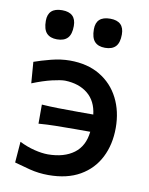

<svg xmlns="http://www.w3.org/2000/svg" viewBox="-83 -785 666 856"><g transform="rotate(10 250.0 -357.0)"><path d="M195.5 10.5Q151 10.5 110 0Q69 -10.5 40 -19L47.5 -114Q81.5 -97 115.8 -88.5Q150 -80 177.5 -80Q250.5 -80.5 294.8 -113.5Q339 -146.5 346 -212H278Q226.5 -212 188.5 -211.2Q150.5 -210.5 112.5 -207.5V-294Q148 -291.5 186.2 -290.8Q224.5 -290 278 -290H346Q339 -350 299.5 -382.5Q260 -415 196.5 -417Q176.5 -417 138 -408Q99.5 -399 49.5 -379L42 -475Q72.5 -486 116.8 -497.5Q161 -509 202.5 -509Q282 -509 338.5 -475.2Q395 -441.5 425 -382.5Q455 -323.5 455 -248.5Q455 -173 425.2 -114.5Q395.5 -56 337.8 -22.8Q280 10.5 195.5 10.5ZM345.5 -592Q314.5 -592 298.5 -609.2Q282.5 -626.5 282.5 -665Q282.5 -724 346.5 -724Q409.5 -724 409.5 -663.5Q409.5 -626 393.5 -609Q377.5 -592 345.5 -592ZM128 -592Q97 -592 81 -609.2Q65 -626.5 65 -665Q65 -724 129 -724Q192 -724 192 -663.5Q192 -626 176 -609Q160 -592 128 -592Z"/></g></svg>

Font: Commissioner Flair Medium
Style: Regular
Weight: 500
Designer: Kostas Bartsokas
Foundry: Kostas Bartsokas
Version: Version 1.000; ttfautohint (v1.8.3)